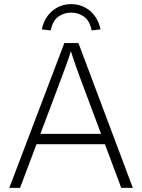

<svg xmlns="http://www.w3.org/2000/svg" viewBox="-20 -908 687 928"><path d="M25 0 291 -700H359L622 0H566L385 -484Q373 -515 364.5 -539Q356 -563 348 -585Q340 -607 332 -631.5Q324 -656 314 -687H331Q321 -654 312.5 -629Q304 -604 295.5 -581.5Q287 -559 278 -534.5Q269 -510 257 -478L77 0ZM134 -211 153 -261H496L515 -211ZM182 -766Q190 -804 210 -831Q230 -858 259 -873Q288 -888 324 -888Q360 -888 389 -873Q418 -858 438 -831Q458 -804 466 -766L423 -761Q413 -809 385.5 -828Q358 -847 324 -847Q290 -847 262.5 -828Q235 -809 225 -761Z"/></svg>

Font: Mach ExtraLight
Style: Regular
Weight: 250
Version: Version 1.002